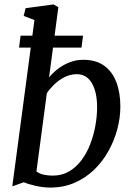

<svg xmlns="http://www.w3.org/2000/svg" viewBox="-20 -837 601 867"><path d="M201.5 -487Q217 -507 240.5 -525.2Q264 -543.5 293.2 -555.2Q322.5 -567 356.5 -567Q413 -567 450 -540.5Q487 -514 505.2 -466.5Q523.5 -419 523.5 -355.5Q523.5 -305.5 509.8 -253.8Q496 -202 469.5 -154.5Q443 -107 404.5 -70Q366 -33 316.5 -11.5Q267 10 207 10Q175.5 10 142.2 2.5Q109 -5 87.5 -14L35.5 4.5L135.5 -746.5L87 -765L95.5 -800L221.5 -817L243.5 -804.5ZM144.5 -63Q159 -52 178.5 -48Q198 -44 218 -44Q259.5 -44 292 -63Q324.5 -82 348.2 -114Q372 -146 387.5 -186.2Q403 -226.5 410.8 -269.8Q418.5 -313 418.5 -352.5Q418.5 -420.5 395 -461.2Q371.5 -502 326.5 -502Q296.5 -502 270 -488Q243.5 -474 223.5 -454.2Q203.5 -434.5 191.5 -416ZM73 -676H355L348 -622H66Z"/></svg>

Font: Merriweather 20pt
Style: Italic
Weight: 400
Italic angle: -7.8°
Version: Version 2.101